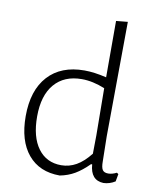

<svg xmlns="http://www.w3.org/2000/svg" viewBox="-81 -764 674 832"><g transform="rotate(10 256.5 -348.5)"><path d="M444 -40Q461 -40 481 -50L488 -45L482 -12Q458 3 431 4Q374 2 369 -67H364Q333 -36 304 -19Q275 -2 239 5Q149 5 99 -55Q49 -115 49 -223Q49 -337 106 -399.5Q163 -462 266 -462Q309 -462 363 -449V-697L414 -702L410 -198L412 -87Q412 -61 419 -50.5Q426 -40 444 -40ZM98 -230Q98 -140 135 -90Q172 -40 237 -40Q272 -40 303 -57.5Q334 -75 364 -113L365 -194L363 -401Q310 -423 261 -423Q184 -423 141 -373Q98 -323 98 -230Z"/></g></svg>

Font: t
Style: Regular
Weight: 300
Designer: Juan Pablo del Peral
Foundry: Huerta Tipografica
Version: Version 2.004; ttfautohint (v1.8.1)